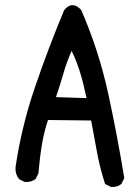

<svg xmlns="http://www.w3.org/2000/svg" viewBox="-20 -732 540 754"><path d="M414.6 1.5 395 -8.3 392.6 -9.8 392.1 -11.7Q372.1 -72.8 360.4 -137.2Q355 -167.5 349.1 -198.5Q343.3 -229.5 337.9 -258.8L168.5 -260.7Q164.6 -249.5 161.4 -238.3Q158.2 -227.1 155.3 -215.6Q152.3 -204.1 149.9 -192.4Q147.5 -180.7 145.5 -168.9Q136.7 -119.1 130.9 -52.2V-51.3L130.4 -50.3L120.6 -30.8L119.6 -29.3L118.7 -28.3Q101.6 -15.6 77.6 -17.6H76.7L75.7 -18.1L56.2 -27.8L54.7 -28.3L54.2 -29.8Q39.1 -48.8 41 -74.7V-75.2Q64.5 -234.9 116.7 -387.7Q168.5 -540 231 -689.9V-690.4L231.4 -690.9Q235.8 -697.3 240.7 -701.2Q254.4 -713.9 269.3 -711.4Q284.2 -709 298.3 -693.4L298.8 -692.9L299.3 -691.9Q367.7 -534.2 404.3 -367.7Q440.4 -201.2 467.8 -34.2V-32.2L467.3 -30.8L457.5 -11.2L457 -9.8L456.1 -9.3Q440.4 3.9 416.5 2H415.5ZM319.8 -346.7Q308.6 -401.4 294.4 -448.2Q280.8 -492.7 261.2 -532.2Q242.2 -489.3 229.5 -444.8Q226.1 -433.1 222.4 -421.1Q218.8 -409.2 215.1 -397.5Q211.4 -385.7 207.5 -374Q203.6 -362.3 199.7 -350.6Z"/></svg>

Font: NaikaiFont
Style: SemiBold
Weight: 600
Version: Version 1.89